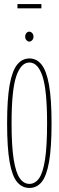

<svg xmlns="http://www.w3.org/2000/svg" viewBox="-20 -915 290 946"><path d="M125 11Q89 11 64.5 -18Q40 -47 27.5 -116.5Q15 -186 15 -308Q15 -427 27.5 -496.5Q40 -566 64.5 -596.5Q89 -627 125 -627Q161 -627 185 -596.5Q209 -566 221.5 -496.5Q234 -427 234 -308Q234 -186 221.5 -116.5Q209 -47 185 -18Q161 11 125 11ZM125 -9Q153 -9 172.5 -36.5Q192 -64 202 -129.5Q212 -195 212 -308Q212 -471 189.5 -539Q167 -607 125 -607Q83 -607 60 -539Q37 -471 37 -308Q37 -195 47.5 -129.5Q58 -64 77.5 -36.5Q97 -9 125 -9ZM124 -710Q117 -710 110.5 -717Q104 -724 104 -734Q104 -745 110 -752Q116 -759 124 -759Q132 -759 138.5 -752Q145 -745 145 -734Q145 -724 138.5 -717Q132 -710 124 -710ZM66 -874V-895H184V-874Z"/></svg>

Font: Inconsolata UltraCondensed ExtraLight
Style: Regular
Weight: 200
Width: 1
Monospace: yes
Designer: Raph Levien, Cyreal, Brenton Simpson
Foundry: Raph Levien, Cyreal, Google
Version: Version 3.100; ttfautohint (v1.8.4.7-5d5b)